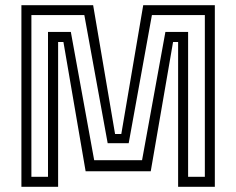

<svg xmlns="http://www.w3.org/2000/svg" viewBox="-20 -720 910 740"><path d="M62.5 0V-700H339L423.5 -203.5H447.5L532 -700H808V0H666.5V-558H647L561 -60H310L224.5 -558H204V0ZM101 -38.5H165V-597H253L343 -102.5H527.5L617.5 -597H705V-38.5H769.5V-662H565.5L476 -168H395L305 -662H101Z"/></svg>

Font: Tourney Thin
Style: Regular
Weight: 400
Version: Version 1.015